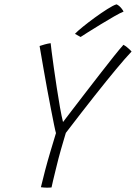

<svg xmlns="http://www.w3.org/2000/svg" viewBox="-20 -858 626 885"><path d="M238 -244.5Q235.5 -252 229.2 -282.8Q223 -313.5 214.5 -357Q206 -400.5 197.2 -448.2Q188.5 -496 181 -539Q173.5 -582 168.5 -611.2Q163.5 -640.5 162.5 -646Q174.5 -650 187 -653.5Q199.5 -657 213.5 -659Q214 -651.5 218 -620.5Q222 -589.5 228.2 -545.2Q234.5 -501 241.8 -453Q249 -405 256.5 -363Q264 -321 270.5 -295.5Q282 -310.5 309 -346Q336 -381.5 370.8 -426.5Q405.5 -471.5 440.8 -517Q476 -562.5 505 -598.8Q534 -635 549 -651.5Q557 -647 564 -641.5Q571 -636 576.8 -630.5Q582.5 -625 586.5 -620.5Q558 -590.5 516 -540Q474 -489.5 416.2 -416.5Q358.5 -343.5 283.5 -245.5Q281 -237 274.5 -215.2Q268 -193.5 261 -169Q254 -144.5 249.5 -127Q244 -105 237 -76.8Q230 -48.5 224.5 -25.2Q219 -2 217.5 6Q212 6.5 206.5 6.8Q201 7 196 7Q190 7 183.5 6.5Q177 6 168.5 5Q177 -31 188 -72.8Q199 -114.5 212 -158.2Q225 -202 238 -244.5ZM517 -838Q523.5 -835.5 529.8 -830Q536 -824.5 541.2 -817.8Q546.5 -811 549.5 -804.5Q535 -799 506.2 -782.5Q477.5 -766 445 -746.2Q412.5 -726.5 386.5 -710Q360.5 -693.5 351.5 -687.5L325.5 -702Q336 -713.5 361.2 -734Q386.5 -754.5 417 -776.8Q447.5 -799 474.8 -816.2Q502 -833.5 517 -838Z"/></svg>

Font: Grandstander Thin Thin
Style: Italic
Weight: 250
Italic angle: -15°
Version: Version 1.200